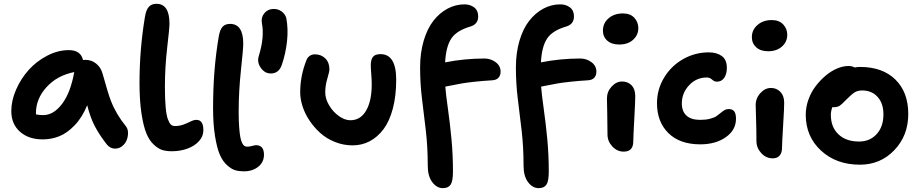

<svg xmlns="http://www.w3.org/2000/svg" viewBox="-20 -808 4816 1004"><path d="M203.1 -79.1Q129.4 -79.1 84.2 -119.4Q39.1 -159.7 39.1 -227.1Q39.1 -282.2 64.2 -339.6Q89.4 -397 130.1 -442.4Q170.9 -487.8 226.8 -516.8Q282.7 -545.9 339.8 -545.9Q402.3 -545.9 414.1 -494.1Q418 -495.1 425.8 -495.1Q458.5 -495.1 482.9 -475.3Q507.3 -455.6 516.1 -423.8Q545.4 -317.9 559.6 -281.7Q587.4 -210 638.2 -147.9Q648.9 -134.8 649.4 -114.5Q649.9 -94.2 642.6 -75.7Q635.3 -57.1 618.9 -43.9Q602.5 -30.8 582 -30.8Q556.2 -30.8 538.1 -53.2Q499.5 -103 476.1 -147.5Q452.6 -191.9 436 -257.8Q410.2 -194.3 370.6 -153.1Q331.1 -111.8 290 -95.5Q249 -79.1 203.1 -79.1ZM168 -217.8V-210Q183.1 -206.1 206.1 -206.1Q260.3 -206.1 304.7 -264.9Q349.1 -323.7 368.2 -431.2Q278.3 -413.1 223.1 -352.1Q168 -291 168 -217.8Z M878.4 -17.1Q851.1 -17.1 829.8 -23.2Q808.6 -29.3 784.7 -51.3Q760.7 -73.2 745.4 -110.6Q730 -147.9 719.7 -215.3Q709.5 -282.7 709.5 -375Q709.5 -550.3 738.3 -722.2Q744.6 -757.8 758.8 -772.9Q772.9 -788.1 798.3 -788.1Q866.2 -788.1 866.2 -684.1Q866.2 -661.1 854.2 -558.1Q842.3 -455.1 842.3 -355Q842.3 -290 846.2 -247.6Q850.1 -205.1 857.9 -184.3Q865.7 -163.6 874 -156.2Q882.3 -148.9 894.5 -148.9Q919.4 -148.9 940.4 -157Q961.4 -165 977.5 -173.1Q993.7 -181.2 1007.3 -181.2Q1043.5 -181.2 1043.5 -127Q1043.5 -95.2 1020.5 -69.8Q997.6 -44.4 960 -30.8Q922.4 -17.1 878.4 -17.1Z M1255.4 87.9Q1230.5 87.9 1210.7 82.3Q1190.9 76.7 1168 56.4Q1145 36.1 1129.9 1.7Q1114.7 -32.7 1104.5 -95.5Q1094.2 -158.2 1094.2 -243.2Q1094.2 -445.3 1124 -617.2Q1129.9 -652.8 1143.8 -668Q1157.7 -683.1 1183.1 -683.1Q1252 -683.1 1252 -579.1Q1252 -553.2 1240 -441.7Q1228 -330.1 1228 -223.1Q1228 -177.7 1230.5 -144.5Q1232.9 -111.3 1236.6 -91.6Q1240.2 -71.8 1246.1 -60.3Q1252 -48.8 1258.1 -44.9Q1264.2 -41 1272 -41Q1285.2 -41 1298.8 -44.9Q1312.5 -48.8 1318.4 -48.8Q1360.4 -48.8 1360.4 1Q1360.4 40 1330.3 64Q1300.3 87.9 1255.4 87.9Z M1396 -423.8Q1364.3 -423.8 1343.8 -453.4Q1323.2 -482.9 1333 -514.2Q1364.3 -615.2 1349.1 -689Q1344.7 -718.3 1363 -739.7Q1381.3 -761.2 1411.1 -761.2Q1435.5 -761.2 1453.6 -747.6Q1471.7 -733.9 1477.1 -712.9Q1487.8 -657.7 1481 -593.3Q1474.1 -528.8 1454.1 -470.2Q1439 -423.8 1396 -423.8Z M1549.8 -325.2Q1549.8 -411.1 1582 -492.2Q1586.4 -505.9 1598.4 -514.9Q1610.4 -523.9 1626 -523.9Q1659.7 -523.9 1681.2 -502.4Q1702.6 -481 1702.6 -445.8Q1702.6 -433.6 1691.7 -397Q1680.7 -360.4 1680.7 -325.2Q1680.7 -292 1700.7 -257.8Q1720.7 -223.6 1751.7 -201.4Q1782.7 -179.2 1812 -179.2Q1865.2 -179.2 1894.5 -229.7Q1923.8 -280.3 1923.8 -366.2Q1923.8 -390.6 1921.4 -420.9Q1918.9 -451.2 1918.9 -466.8Q1918.9 -496.1 1930.2 -510.5Q1941.4 -524.9 1969.7 -524.9Q2051.8 -524.9 2051.8 -391.1Q2051.8 -306.6 2034.2 -240.2Q2016.6 -173.8 1985.4 -132.3Q1954.1 -90.8 1913.1 -69.3Q1872.1 -47.9 1823.7 -47.9Q1775.4 -47.9 1731.2 -65.7Q1687 -83.5 1654.8 -112.5Q1622.6 -141.6 1598.4 -177.7Q1574.2 -213.9 1562 -252.2Q1549.8 -290.5 1549.8 -325.2Z M2295.9 175.8Q2263.7 175.8 2240.2 144.3Q2216.8 112.8 2216.8 59.1Q2216.8 -38.6 2206.8 -124.5Q2196.8 -210.4 2186.8 -290.8Q2176.8 -371.1 2176.8 -455.1Q2176.8 -531.7 2195.6 -595.2Q2214.4 -658.7 2246.6 -699.7Q2278.8 -740.7 2320.6 -762.9Q2362.3 -785.2 2408.7 -785.2Q2438.5 -785.2 2459.5 -769.3Q2480.5 -753.4 2480.5 -722.2Q2480.5 -680.7 2438.5 -668.9Q2367.2 -647.9 2339.6 -606Q2312 -564 2307.6 -481.9Q2409.2 -502 2513.7 -502Q2545.9 -502 2571.8 -482.9Q2597.7 -463.9 2597.7 -433.1Q2597.7 -414.1 2586.9 -401.9Q2576.2 -389.6 2554.7 -388.2Q2504.9 -385.3 2460.4 -380.4Q2416 -375.5 2395.3 -371.8Q2374.5 -368.2 2343.3 -361.8Q2312 -355.5 2308.6 -355Q2311.5 -314.9 2322.3 -239.3Q2333 -163.6 2340.8 -81.3Q2348.6 1 2348.6 89.8Q2348.6 139.2 2336.4 157.5Q2324.2 175.8 2295.9 175.8ZM2796.9 175.8Q2764.6 175.8 2741.2 144.3Q2717.8 112.8 2717.8 59.1Q2717.8 -38.6 2707.8 -124.5Q2697.8 -210.4 2687.7 -290.8Q2677.7 -371.1 2677.7 -455.1Q2677.7 -531.7 2696.5 -595.2Q2715.3 -658.7 2747.6 -699.7Q2779.8 -740.7 2821.5 -762.9Q2863.3 -785.2 2909.7 -785.2Q2939.5 -785.2 2960.4 -769.3Q2981.4 -753.4 2981.4 -722.2Q2981.4 -680.7 2939.5 -668.9Q2868.2 -647.9 2840.6 -606Q2813 -564 2808.6 -481.9Q2910.2 -502 3014.6 -502Q3046.9 -502 3072.8 -482.9Q3098.6 -463.9 3098.6 -433.1Q3098.6 -414.1 3087.9 -401.9Q3077.1 -389.6 3055.7 -388.2Q3005.9 -385.3 2961.4 -380.4Q2917 -375.5 2896.2 -371.8Q2875.5 -368.2 2844.2 -361.8Q2813 -355.5 2809.6 -355Q2812.5 -314.9 2823.2 -239.3Q2834 -163.6 2841.8 -81.3Q2849.6 1 2849.6 89.8Q2849.6 139.2 2837.4 157.5Q2825.2 175.8 2796.9 175.8ZM3217.8 -575.2Q3178.2 -575.2 3155.5 -595.5Q3132.8 -615.7 3132.8 -647.9Q3132.8 -687 3162.4 -712.4Q3191.9 -737.8 3237.8 -737.8Q3275.9 -737.8 3296.9 -715.1Q3317.9 -692.4 3317.9 -661.1Q3317.9 -624.5 3290.5 -599.9Q3263.2 -575.2 3217.8 -575.2ZM3241.7 -15.1Q3207 -15.1 3181.9 -42.2Q3156.7 -69.3 3156.7 -105Q3156.7 -163.6 3155.3 -218.5Q3153.8 -273.4 3153.8 -293Q3153.8 -328.6 3178.2 -355.2Q3202.6 -381.8 3232.9 -381.8Q3262.7 -381.8 3282 -362.5Q3301.3 -343.3 3301.8 -307.1Q3302.2 -284.7 3296.9 -187.5Q3291.5 -90.3 3291.5 -68.8Q3291.5 -15.1 3241.7 -15.1Z M3641.6 -53.2Q3534.7 -53.2 3475.1 -112.1Q3415.5 -170.9 3415.5 -268.1Q3415.5 -340.3 3452.6 -401.9Q3489.7 -463.4 3552 -498.8Q3614.3 -534.2 3686.5 -534.2Q3728 -534.2 3754.4 -515.1Q3780.8 -496.1 3780.8 -453.1Q3780.8 -421.4 3767.1 -401.1Q3753.4 -380.9 3728.5 -380.9Q3715.3 -380.9 3703.6 -391.8Q3691.9 -402.8 3675.8 -402.8Q3621.1 -402.8 3583.3 -362.1Q3545.4 -321.3 3545.4 -267.1Q3545.4 -226.1 3569.6 -203.6Q3593.8 -181.2 3641.6 -181.2Q3670.9 -181.2 3693.1 -187Q3715.3 -192.9 3727.3 -201.2Q3739.3 -209.5 3748.8 -217.8Q3758.3 -226.1 3768.3 -231.9Q3778.3 -237.8 3790.5 -237.8Q3810.1 -237.8 3819.3 -225.8Q3828.6 -213.9 3828.6 -187Q3828.6 -127.9 3775.4 -90.6Q3722.2 -53.2 3641.6 -53.2Z M3996.6 -540Q3957 -540 3934.3 -560.8Q3911.6 -581.5 3911.6 -613.8Q3911.6 -651.9 3941.2 -677.5Q3970.7 -703.1 4015.6 -703.1Q4054.2 -703.1 4075.4 -680.4Q4096.7 -657.7 4096.7 -626Q4096.7 -589.4 4069.1 -564.7Q4041.5 -540 3996.6 -540ZM4020.5 20Q3985.8 20 3960.7 -7.3Q3935.5 -34.7 3935.5 -70.8Q3935.5 -128.9 3933.6 -183.6Q3931.6 -238.3 3931.6 -258.8Q3931.6 -294.4 3956.3 -321.3Q3981 -348.1 4011.2 -348.1Q4040.5 -348.1 4060.3 -328.1Q4080.1 -308.1 4080.6 -272.9Q4081.1 -250.5 4075.2 -153.6Q4069.3 -56.6 4069.3 -35.2Q4069.3 -9.3 4056.9 5.4Q4044.4 20 4020.5 20Z M4476.6 53.2Q4353 53.2 4273.2 -20.5Q4193.4 -94.2 4193.4 -208Q4193.4 -248 4207.5 -287.4Q4221.7 -326.7 4245.4 -357.7Q4269 -388.7 4297.9 -412.8Q4326.7 -437 4357.7 -450Q4388.7 -462.9 4416.5 -462.9Q4435.5 -462.9 4449.7 -455.1Q4462.9 -458 4476.6 -458Q4595.2 -458 4662.4 -391.8Q4729.5 -325.7 4729.5 -211.9Q4729.5 -99.1 4656.7 -22.9Q4584 53.2 4476.6 53.2ZM4324.7 -207Q4324.7 -143.1 4364.5 -105.5Q4404.3 -67.9 4471.7 -67.9Q4528.8 -67.9 4564.2 -106.7Q4599.6 -145.5 4599.6 -210Q4599.6 -267.6 4569.1 -301.3Q4538.6 -335 4488.3 -335Q4464.8 -335 4448.7 -324.7Q4432.6 -314.5 4409.7 -291Q4405.3 -286.6 4396.5 -278.1Q4387.7 -269.5 4384.8 -266.6Q4381.8 -263.7 4375.2 -258.5Q4368.7 -253.4 4364.5 -251.7Q4360.4 -250 4354 -248.5Q4347.7 -247.1 4340.3 -247.1Q4335.4 -247.1 4332.5 -248Q4324.7 -227.1 4324.7 -207Z"/></svg>

Font: Shantell Sans Irregular Bouncy
Style: Regular
Weight: 600
Designer: Stephen Nixon, Anya Danilova, Shantell Martin
Foundry: Arrow Type
Version: Version 1.006;[9816181b4]